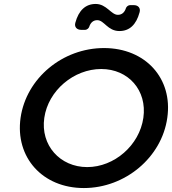

<svg xmlns="http://www.w3.org/2000/svg" viewBox="-20 -946 870 971"><path d="M464 -926C413 -926 378 -894 361 -831C355 -810 368 -795 391 -795H411C419 -795 429 -803 431 -810C438 -832 452 -844 472 -844C507 -844 524 -789 584 -789C635 -789 669 -821 686 -884C692 -905 679 -920 657 -920H637C629 -920 619 -912 617 -905C610 -883 596 -871 576 -871C542 -871 519 -926 464 -926ZM506 -703C297 -703 113 -551 84 -350C56 -150 195 5 404 5C613 5 798 -150 826 -350C855 -550 715 -703 506 -703ZM492 -597C629 -597 725 -489 705 -350C685 -211 558 -101 421 -101C284 -101 184 -211 204 -350C224 -489 354 -597 492 -597Z"/></svg>

Font: Trueno
Style: RoundIt
Weight: 400
Designer: Julieta Ulanovsky, Jasper
Foundry: Julieta Ulanovsky, Cannot Into Space Fonts
Version: Version 3.001